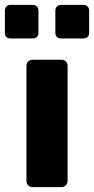

<svg xmlns="http://www.w3.org/2000/svg" viewBox="-49 -764 384 784"><path d="M84 0Q73 0 66 -7.5Q59 -15 59 -25V-495Q59 -506 66 -513Q73 -520 84 -520H202Q213 -520 220 -513Q227 -506 227 -495V-25Q227 -15 220 -7.5Q213 0 202 0ZM200 -607Q190 -607 183.5 -613Q177 -619 177 -630V-721Q177 -731 183.5 -737.5Q190 -744 200 -744H292Q302 -744 308.5 -737.5Q315 -731 315 -721V-630Q315 -619 308.5 -613Q302 -607 292 -607ZM-7 -607Q-17 -607 -23 -613Q-29 -619 -29 -630V-721Q-29 -731 -23 -737.5Q-17 -744 -7 -744H85Q95 -744 101.5 -737.5Q108 -731 108 -721V-630Q108 -619 101.5 -613Q95 -607 85 -607Z"/></svg>

Font: DVN-Rubik
Style: Bold
Weight: 700
Designer: Hubert and Fischer
Foundry: Hubert & Fischer
Version: Version 2.102